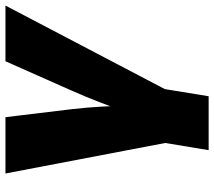

<svg xmlns="http://www.w3.org/2000/svg" viewBox="-60 -516 780 699"><g transform="rotate(-90 329.5 -166.0)"><path d="M161.1 57.1 47.9 -535.6H252.9L281.7 -296.9Q288.1 -242.7 291.3 -186.5Q294.4 -130.4 296.9 -67.9H260.7Q283.7 -130.4 304.9 -186.3Q326.2 -242.2 350.6 -296.9L456.5 -535.6H659.2L348.6 57.1ZM132.8 204.1 167 -2.4H362.8L329.1 204.1Z"/></g></svg>

Font: Inter 20pt Black
Style: Italic
Weight: 900
Italic angle: -9.3988°
Version: Version 4.001;git-66647c0bb